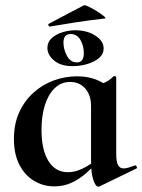

<svg xmlns="http://www.w3.org/2000/svg" viewBox="-20 -683 532 717"><path d="M182 13Q142 13 107.5 -7.5Q73 -28 52.5 -67.5Q32 -107 32 -164Q32 -220 51.5 -263Q71 -306 104.5 -336.5Q138 -367 180.5 -382.5Q223 -398 268 -398Q306 -398 337 -386.5Q368 -375 393 -352L320 -288Q320 -314 310.5 -334Q301 -354 283.5 -365.5Q266 -377 242 -377Q208 -377 184 -353.5Q160 -330 147.5 -290Q135 -250 135 -198Q135 -123 161 -81.5Q187 -40 233 -40Q253 -40 271.5 -46.5Q290 -53 307 -63.5Q324 -74 337 -84L345 -77Q324 -56 300 -35Q276 -14 247 -0.5Q218 13 182 13ZM347 14Q337 14 328.5 -11Q320 -36 320 -82V-359Q348 -366 367 -373Q386 -380 404 -398Q406 -400 410 -398.5Q414 -397 414 -394V-109Q414 -78 421 -66Q428 -54 442 -54Q449 -54 459.5 -57Q470 -60 483 -65Q487 -67 490 -61.5Q493 -56 490 -54L352 13Q350 14 347 14ZM251 -436Q207 -436 182 -457Q157 -478 157 -504Q157 -526 173 -540.5Q189 -555 213 -562.5Q237 -570 261 -570Q305 -570 336 -550Q367 -530 367 -502Q367 -481 350 -466.5Q333 -452 306.5 -444Q280 -436 251 -436ZM267 -450Q293 -450 293 -484Q293 -513 280 -534.5Q267 -556 244 -556Q217 -556 217 -524Q217 -499 230 -474.5Q243 -450 267 -450ZM167 -584Q163 -583 161 -588Q159 -593 162 -594Q202 -615 229 -629.5Q256 -644 293 -663Q297 -665 311.5 -658Q326 -651 342 -641Q358 -631 368 -622.5Q378 -614 372 -614Q311 -607 262.5 -599.5Q214 -592 167 -584Z"/></svg>

Font: Cormorant Infant Light
Style: Regular
Weight: 300
Designer: Christian Thalmann (Catharsis Fonts)
Foundry: Catharsis Fonts
Version: Version 4.001